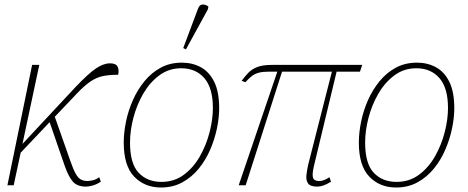

<svg xmlns="http://www.w3.org/2000/svg" viewBox="-20 -825 2084 855"><path d="M13 0 123 -536H155L80 -184L315 -436Q374 -498 407.5 -520.5Q441 -543 470 -543Q497 -543 504 -527.5Q511 -512 506 -492Q466 -492 437.5 -486Q409 -480 382 -461.5Q355 -443 321 -407L224 -305L293 -109Q306 -71 317 -51.5Q328 -32 340.5 -25.5Q353 -19 370 -19Q380 -19 394.5 -22.5Q409 -26 422 -36L429 -16Q409 -3 391.5 1.5Q374 6 363 6Q325 6 305.5 -15Q286 -36 268 -87L201 -281L72 -145L41 0Z M697 10Q624 10 577.5 -38.5Q531 -87 531 -190Q531 -234 541 -283Q551 -332 571.5 -378.5Q592 -425 623 -463Q654 -501 695.5 -523.5Q737 -546 790 -546Q837 -546 874.5 -525.5Q912 -505 934 -460.5Q956 -416 956 -343Q956 -301 946 -253Q936 -205 916 -158.5Q896 -112 865 -74Q834 -36 792 -13Q750 10 697 10ZM699 -15Q756 -15 799 -47Q842 -79 870.5 -129.5Q899 -180 913.5 -237Q928 -294 928 -344Q928 -433 890 -477Q852 -521 787 -521Q732 -521 689.5 -489.5Q647 -458 618 -408Q589 -358 574 -300.5Q559 -243 559 -190Q559 -96 597.5 -55.5Q636 -15 699 -15ZM808 -605 796 -611 862 -787Q869 -805 882.5 -805Q896 -805 908 -796L906 -784Z M1043 0 1215 -506H1179Q1151 -506 1133.5 -501.5Q1116 -497 1102.5 -487Q1089 -477 1073 -459L1056 -465Q1072 -487 1087.5 -502.5Q1103 -518 1127 -527Q1151 -536 1191 -536H1593L1583 -506H1479L1378 -86Q1369 -47 1374 -33Q1379 -19 1401 -19Q1414 -19 1426.5 -24.5Q1439 -30 1447 -36L1454 -16Q1435 -4 1420 1Q1405 6 1393 6Q1362 6 1352 -8Q1342 -22 1344.5 -45Q1347 -68 1353 -94L1458 -506H1236L1074 0Z M1744 10Q1671 10 1624.5 -38.5Q1578 -87 1578 -190Q1578 -234 1588 -283Q1598 -332 1618.5 -378.5Q1639 -425 1670 -463Q1701 -501 1742.5 -523.5Q1784 -546 1837 -546Q1884 -546 1921.5 -525.5Q1959 -505 1981 -460.5Q2003 -416 2003 -343Q2003 -301 1993 -253Q1983 -205 1963 -158.5Q1943 -112 1912 -74Q1881 -36 1839 -13Q1797 10 1744 10ZM1746 -15Q1803 -15 1846 -47Q1889 -79 1917.5 -129.5Q1946 -180 1960.5 -237Q1975 -294 1975 -344Q1975 -433 1937 -477Q1899 -521 1834 -521Q1779 -521 1736.5 -489.5Q1694 -458 1665 -408Q1636 -358 1621 -300.5Q1606 -243 1606 -190Q1606 -96 1644.5 -55.5Q1683 -15 1746 -15Z"/></svg>

Font: Noto Serif Thin
Style: Italic
Weight: 100
Italic angle: -12°
Designer: Monotype Design Team
Foundry: Monotype Imaging Inc.
Version: Version 2.014; ttfautohint (v1.8.4.7-5d5b)